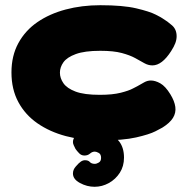

<svg xmlns="http://www.w3.org/2000/svg" viewBox="-20 -525 713 737"><path d="M367 14Q295 14 233 -2.5Q171 -19 124 -51.5Q77 -84 50.5 -133Q24 -182 24 -247Q24 -311 50.5 -359.5Q77 -408 123.5 -440Q170 -472 232 -488.5Q294 -505 365 -505Q452 -505 503 -493Q554 -481 577.5 -469Q601 -457 603 -455Q623 -443 640.5 -427.5Q658 -412 658 -386Q658 -373 653 -359.5Q648 -346 637 -329Q602 -274 565 -274Q549 -274 534 -282.5Q519 -291 499 -302Q479 -313 447.5 -321.5Q416 -330 365 -330Q305 -330 271 -317.5Q237 -305 223.5 -286Q210 -267 210 -246Q210 -225 223.5 -205.5Q237 -186 270 -173.5Q303 -161 363 -161Q412 -161 443.5 -169Q475 -177 490.5 -185.5Q506 -194 507 -194Q521 -202 533.5 -209Q546 -216 559 -216Q576 -216 595.5 -205Q615 -194 634 -163Q650 -137 653 -114.5Q656 -92 644 -72.5Q632 -53 603 -35Q600 -33 576.5 -21Q553 -9 502.5 2.5Q452 14 367 14ZM343 192Q314 192 287 177.5Q260 163 260 141Q260 126 271 114Q282 101 290 95.5Q298 90 306 90Q319 90 325 97Q331 104 345 104Q350 104 359 99Q368 94 368 81Q368 67 359 62Q350 57 344 57Q334 57 325.5 64.5Q317 72 304 72Q292 72 283.5 63Q275 54 270 47Q266 39 263 32.5Q260 26 260 20Q260 5 273.5 -6.5Q287 -18 306.5 -24Q326 -30 344 -30Q367 -30 393 -18Q419 -6 437.5 18Q456 42 456 80Q456 113 440 138Q424 163 398 177.5Q372 192 343 192Z"/></svg>

Font: Fredoka Expanded
Style: Bold
Weight: 700
Width: 7
Designer: Ben Nathan
Foundry: Milena B. Brandão, Ben Nathan
Version: Version 2.001